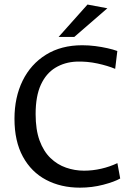

<svg xmlns="http://www.w3.org/2000/svg" viewBox="-20 -826 586 858"><path d="M337.1 12.6Q252.2 12.6 186 -22.3Q119.8 -57.2 82.3 -126Q44.7 -194.9 44.7 -295Q44.7 -391 81 -465.1Q117.4 -539.3 185.5 -581.6Q253.6 -623.8 347.3 -623.8Q376.6 -623.8 405.6 -620.1Q434.6 -616.4 460.2 -610.6Q485.8 -604.9 504.3 -598.1L494.7 -518.3Q461.7 -532.2 415.9 -542.2Q370 -552.2 322.2 -550.7Q269 -548.5 227.5 -523.3Q186 -498.2 162.6 -447.4Q139.2 -396.5 139.2 -316Q139.2 -246.4 156.9 -197.9Q174.7 -149.5 205.5 -119.9Q236.3 -90.2 275.2 -76.8Q314.1 -63.3 355.3 -63.3Q394.4 -63.3 432.4 -72.1Q470.5 -80.8 504.6 -97L517.2 -28.4Q491.5 -13.6 441.5 -0.5Q391.5 12.6 337.1 12.6ZM242 -661.1 371 -805.7 459.8 -789 312.2 -661.1Z"/></svg>

Font: Ancizar Sans Thin
Style: Regular
Weight: 100
Designer: Cesar Puertas, Viviana Monsalve, Julian Moncada, Julian Prieto, Jose Castro, Mariel Hernandez, Felipe Aragon, Sara Alarc
Version: Version 8.100